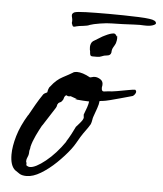

<svg xmlns="http://www.w3.org/2000/svg" viewBox="-47 -644 579 684"><g transform="rotate(5 242.5 -301.5)"><path d="M73 -1Q57 -1 48 -6.5Q39 -12 31 -18Q13 -33 13 -73Q13 -102 24 -139.5Q35 -177 60 -218V-217Q71 -237 82.5 -257Q94 -277 107 -296Q111 -300 115 -301.5Q119 -303 121 -305Q121 -309 123.5 -316.5Q126 -324 130 -327Q148 -351 171 -363Q194 -375 207 -383H206Q212 -386 220 -386Q240 -386 267 -371Q271 -371 275.5 -372.5Q280 -374 285 -374Q295 -374 305.5 -367Q316 -360 314 -345Q313 -342 313 -340Q313 -338 313 -336Q313 -325 321 -325Q325 -325 329 -326Q333 -327 337 -327Q348 -327 368 -330.5Q388 -334 406.5 -337.5Q425 -341 432 -341Q436 -338 436 -334Q436 -330 432.5 -325Q429 -320 425 -318Q425 -318 412.5 -314.5Q400 -311 382 -306Q364 -301 346.5 -296.5Q329 -292 319 -291L309 -290Q308 -278 303 -264Q298 -250 292 -233Q290 -228 289 -220.5Q288 -213 285 -205Q278 -193 269 -181Q260 -169 252 -156Q246 -146 239.5 -134.5Q233 -123 224 -111Q204 -85 177.5 -59.5Q151 -34 123.5 -17.5Q96 -1 73 -1ZM82 -34Q102 -34 137.5 -62.5Q173 -91 204 -136H203Q211 -148 219.5 -164Q228 -180 233 -191Q233 -191 238.5 -197Q244 -203 250 -210.5Q256 -218 257 -222Q258 -224 258 -227Q258 -229 257.5 -230.5Q257 -232 257 -236V-237Q263 -252 267 -264Q271 -276 272 -285Q265 -285 250 -286Q235 -287 225.5 -288Q216 -289 225 -289H228Q228 -290 219 -293Q210 -296 205 -298Q202 -297 199 -297Q194 -297 191.5 -299Q189 -301 186 -298Q182 -294 181 -288Q180 -282 173 -275L172 -274Q172 -275 167 -272Q162 -269 163 -269L162 -267Q160 -266 159.5 -261.5Q159 -257 156 -252Q146 -236 134.5 -218.5Q123 -201 113 -185V-186Q103 -168 93 -147Q83 -126 78 -106Q78 -101 76.5 -96.5Q75 -92 75 -89V-88Q75 -77 71 -69Q67 -61 67 -53Q70 -46 69 -42.5Q68 -39 72 -37Q77 -34 82 -34ZM270 -446Q263 -446 261.5 -451.5Q260 -457 260 -463Q258 -469 258 -479Q258 -484 260 -490Q262 -496 267 -500Q281 -508 290 -514Q299 -520 308 -524Q328 -534 339 -534Q344 -534 347.5 -528Q351 -522 351 -526V-527Q351 -529 351.5 -524.5Q352 -520 352 -517Q352 -511 349 -500Q346 -493 341 -485Q336 -477 336 -466Q334 -455 322 -454Q310 -453 302 -449Q296 -446 286 -446Q276 -446 271 -446ZM191 -547Q190 -548 189.5 -549.5Q189 -551 187 -556Q186 -558 186.5 -560.5Q187 -563 187 -565Q187 -572 185.5 -577Q184 -582 184 -586Q184 -593 193 -597Q202 -600 233.5 -601Q265 -602 315 -602Q339 -602 368 -601.5Q397 -601 422 -600Q447 -599 460 -597Q485 -594 485 -583Q485 -579 474 -575Q463 -571 442 -572Q431 -573 410 -572Q389 -571 367 -570Q345 -569 328 -569Q311 -569 286.5 -565Q262 -561 251 -557Q243 -553 228 -551.5Q213 -550 205 -548Q202 -547 197.5 -546Q193 -545 191 -547Z"/></g></svg>

Font: Vujahday Script
Style: Regular
Weight: 400
Designer: Robert E. Leuschke
Foundry: Robert E. Leuschke
Version: Version 1.010; ttfautohint (v1.8.3)